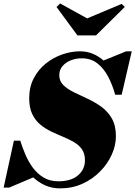

<svg xmlns="http://www.w3.org/2000/svg" viewBox="-62 -1050 764 1085"><path d="M430.5 -946 625.5 -1028 643 -1010.5 480.5 -850H375.5L257.5 -1010.5L277.5 -1030.5ZM-10 10H-41.5L16.5 -255H52.5Q64 -218 81 -177.8Q98 -137.5 123.2 -103Q148.5 -68.5 184 -47Q219.5 -25.5 268 -25.5Q339.5 -25.5 378.8 -59Q418 -92.5 418 -144.5Q418 -182 401 -206.2Q384 -230.5 355.8 -247Q327.5 -263.5 294 -277.2Q260.5 -291 227 -307Q193.5 -323 165.2 -346.5Q137 -370 120 -405.8Q103 -441.5 103 -495Q103 -559 129 -608.2Q155 -657.5 197.2 -691.2Q239.5 -725 290 -742.5Q340.5 -760 389.5 -760Q429.5 -760 462.8 -746Q496 -732 523 -708L651 -760H682.5L625.5 -514.5H589Q574 -569 549.5 -616Q525 -663 488.5 -691.8Q452 -720.5 400 -720.5Q367 -720.5 338 -709Q309 -697.5 291 -676Q273 -654.5 273 -625Q273 -591.5 296 -569Q319 -546.5 355.5 -528.8Q392 -511 433 -492Q474 -473 510.5 -446.8Q547 -420.5 570 -380.5Q593 -340.5 593 -280.5Q593 -228 569.5 -176Q546 -124 503.5 -80.8Q461 -37.5 403.5 -11.5Q346 14.5 278.5 14.5Q231 14.5 193.2 -2.5Q155.5 -19.5 126 -47.5Z"/></svg>

Font: Bodoni* 06pt Fatface
Style: Italic
Weight: 900
Italic angle: -13°
Version: Version 2.3